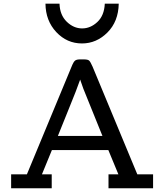

<svg xmlns="http://www.w3.org/2000/svg" viewBox="-20 -1015 887 1035"><path d="M40 0V-75.2H125L370.1 -666Q377 -682.1 385 -688.5Q393.1 -694.8 411.1 -694.8H432.1Q454.1 -694.8 460.9 -688Q467.8 -681.2 479 -655.8L720.2 -75.2H805.2V0H564.9V-75.2H618.2L564 -206.1H259.8L206.1 -75.2H258.8V0ZM225.1 -995.1H300.8Q302.7 -934.1 339.8 -897.9Q377 -861.8 422.9 -861.8Q467.8 -861.8 504.9 -896.5Q542 -931.2 544.9 -995.1H620.1Q618.2 -898.9 559.1 -839.8Q500 -780.8 421.9 -780.8Q340.8 -780.8 283.4 -842Q226.1 -903.3 225.1 -995.1ZM292 -282.2H532.2L429.2 -537.1L412.1 -585.9Q396 -538.1 345.9 -415.8Q295.9 -293.5 292 -282.2Z"/></svg>

Font: CMU Concrete
Style: Bold
Weight: 700
Version: Version 0.7.0